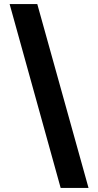

<svg xmlns="http://www.w3.org/2000/svg" viewBox="-20 -801 476 937"><path d="M412 116H276L27 -781H162Z"/></svg>

Font: DM Sans 9pt 36pt ExtraBold
Style: Regular
Weight: 800
Version: Version 4.004;gftools[0.9.30]